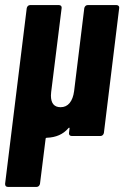

<svg xmlns="http://www.w3.org/2000/svg" viewBox="-26 -534 488 754"><path d="M318 -514H432Q437 -514 440 -510.5Q443 -507 442 -502L382 -12Q381 -7 377.5 -3.5Q374 0 369 0H255Q250 0 247 -3.5Q244 -7 245 -12L247 -29Q248 -32 246 -32.5Q244 -33 242 -30Q212 5 158 7Q153 7 153 12L131 188Q130 193 126.5 196.5Q123 200 118 200H5Q-6 200 -6 188L79 -502Q80 -507 83.5 -510.5Q87 -514 92 -514H206Q211 -514 214 -510.5Q217 -507 216 -502L175 -173L174 -159Q174 -113 212 -113Q234 -113 247.5 -129.5Q261 -146 265 -176L305 -502Q306 -507 309.5 -510.5Q313 -514 318 -514Z"/></svg>

Font: Barlow Condensed
Style: Bold Italic
Weight: 700
Width: 3
Italic angle: -7°
Designer: Jeremy Tribby
Foundry: Tribby Type
Version: Version 1.408